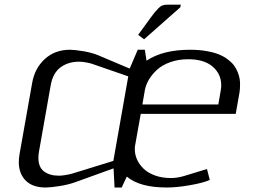

<svg xmlns="http://www.w3.org/2000/svg" viewBox="-20 -812 1123 842"><path d="M615.2 -416.5 604.5 -354H937.5L948.2 -416.5Q950.2 -427.7 950.2 -438.5Q950.2 -487.3 912.6 -519.8Q875 -552.2 805.7 -552.2Q762.7 -552.2 727.1 -539.6Q691.4 -526.9 668.9 -506.3Q646.5 -485.8 633.1 -462.9Q619.6 -439.9 615.2 -416.5ZM542.5 -477.1 383.3 -532.2Q372.1 -536.1 355 -538.8Q337.9 -541.5 327.1 -541.5Q278.8 -541.5 245.1 -516.4Q211.4 -491.2 202.1 -436.5L150.9 -147Q148.4 -132.3 148.4 -119.6Q148.4 -79.1 172.9 -60.3Q197.3 -41.5 238.8 -41.5Q249.5 -41.5 267.6 -44.4Q285.6 -47.4 298.8 -51.3L477.1 -106.4ZM478 -73.7 312 -13.7Q279.8 -2 240 4.2Q200.2 10.3 180.7 10.3Q123 10.3 92.8 -20Q62.5 -50.3 62.5 -101.1Q62.5 -116.7 65.4 -134.3L121.1 -448.7Q132.3 -512.7 176.5 -553.2Q220.7 -593.8 287.1 -593.8Q306.6 -593.8 344.2 -587.6Q381.8 -581.5 410.2 -569.8L548.8 -511.2L584 -593.8H615.2L622.6 -545.9Q694.3 -593.8 813 -593.8Q852.5 -593.8 885 -588.1Q917.5 -582.5 939.7 -573.5Q961.9 -564.5 979 -551.5Q996.1 -538.6 1006.1 -525.1Q1016.1 -511.7 1022.5 -495.6Q1028.8 -479.5 1031 -466.1Q1033.2 -452.6 1032.7 -438.5Q1032.7 -422.4 1030.3 -406.2L1013.7 -312.5H597.2L572.3 -172.9Q570.8 -165 571.3 -156.7Q571.3 -134.3 580.8 -112.8Q590.3 -91.3 609.1 -72.8Q627.9 -54.2 659.2 -42.7Q690.4 -31.2 729.5 -31.2Q757.8 -31.2 788.6 -40.5L887.7 -70.8L899.9 -22.9Q872.6 -10.3 814 0Q755.4 10.3 711.9 10.3Q592.3 10.3 536.1 -37.6L513.7 10.3H482.4ZM771 -780.3 611.8 -639.6 585.9 -659.2 636.7 -729Q638.2 -731 640.6 -734.4Q653.3 -751.5 659.4 -759Q665.5 -766.6 674.8 -775.9Q684.1 -785.2 692.9 -788.3Q701.7 -791.5 712.4 -791.5H772.9Z"/></svg>

Font: Resagnicto
Style: Italic
Weight: 500
Italic angle: -10°
Version: Version 0.999